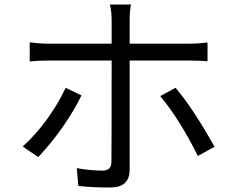

<svg xmlns="http://www.w3.org/2000/svg" viewBox="-20 -804 1040 853"><path d="M342 -380Q270 -235 150 -106L81 -153Q197 -259 272 -414ZM556 -535V-50Q556 29 470 29Q385 29 328 22L321 -57Q382 -46 436 -46Q475 -46 475 -84Q476 -138 476 -527V-535H198Q148 -535 112 -531V-616Q154 -610 197 -610H476V-713Q476 -754 468 -784H562Q556 -756 556 -713V-610H820Q860 -610 902 -615V-532Q862 -535 821 -535ZM760 -414Q840 -319 933 -152L859 -111Q778 -274 692 -377Z"/></svg>

Font: KaiGen Gothic CN Regular
Style: Regular
Weight: 400
Designer: Ryoko NISHIZUKA  (kana & ideographs); Paul D. Hunt (Latin, Greek & Cyrillic); Wenlong ZHANG  (bopomofo); Sandoll Communi
Foundry: Adobe Systems Incorporated
Version: Version 1.002.20150501